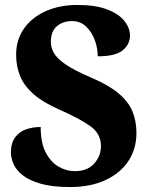

<svg xmlns="http://www.w3.org/2000/svg" viewBox="-20 -744 601 774"><path d="M263 10Q190 10 143.5 -3.5Q97 -17 71 -38Q45 -59 34.5 -83Q24 -107 24 -129Q24 -168 41.5 -191Q59 -214 86 -223Q113 -232 144 -232Q144 -168 164.5 -129Q185 -90 216.5 -72Q248 -54 282 -54Q332 -54 359.5 -84.5Q387 -115 387 -155Q387 -205 344 -235.5Q301 -266 224 -300Q155 -330 116 -364Q77 -398 61 -437.5Q45 -477 45 -523Q45 -585 77.5 -630Q110 -675 165.5 -699.5Q221 -724 291 -724Q365 -724 412 -706Q459 -688 481.5 -659.5Q504 -631 504 -601Q504 -565 474.5 -541Q445 -517 374 -517Q374 -550 362 -582.5Q350 -615 327 -637Q304 -659 270 -659Q234 -659 209.5 -638.5Q185 -618 185 -575Q185 -552 197.5 -530Q210 -508 245 -484Q280 -460 348 -431Q418 -401 457.5 -368Q497 -335 513.5 -296Q530 -257 530 -208Q530 -143 497 -94Q464 -45 404 -17.5Q344 10 263 10Z"/></svg>

Font: Noto Serif Armenian SemiCondensed ExtraBold
Style: Regular
Weight: 800
Width: 4
Designer: Monotype Design Team
Foundry: Monotype Imaging Inc.
Version: Version 2.008; ttfautohint (v1.8.4.7-5d5b)